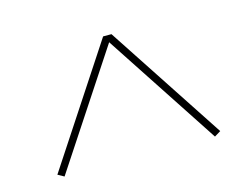

<svg xmlns="http://www.w3.org/2000/svg" viewBox="-60 -836 686 533"><g transform="rotate(-15 283.0 -569.5)"><path d="M67 -396 49 -406 271 -744H295L517 -406L499 -395L283 -724Z"/></g></svg>

Font: Literata 72pt ExtraBold
Style: Regular
Weight: 800
Designer: Latin by Veronika Burian and Jose Scaglione. Greek by Irene Vlachou. Cyrillic by Vera Evstafieva.
Foundry: TypeTogether
Version: Version 3.002